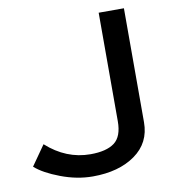

<svg xmlns="http://www.w3.org/2000/svg" viewBox="-81 -772 784 863"><g transform="rotate(-10 311.0 -340.0)"><path d="M80.1 -161.1Q169.9 -80.1 280.8 -80.1Q353.5 -80.1 390.1 -107.4Q426.8 -134.8 426.8 -205.1V-700.2H542V-180.2Q542 -85.9 467.3 -33Q392.6 20 273.9 20Q202.1 20 127.9 -8.1Q53.7 -36.1 16.1 -69.8Z"/></g></svg>

Font: Copperplate Sans CC Heavy
Style: Regular
Weight: 400
Designer: indestructible type*
Foundry: Cowboy Collective
Version: Version 1.000